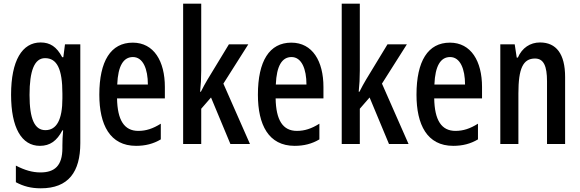

<svg xmlns="http://www.w3.org/2000/svg" viewBox="-20 -780 3141 1040"><path d="M200 -550C100 -550 40 -452 40 -267C40 -88 97 10 196 10C251 10 288 -17 318 -74H322C319 -45 318 -14 318 8V22C318 118 276 154 199 154C156 154 114 142 66 117V207C107 229 148 240 201 240C351 240 415 151 415 -5V-540H332L323 -470H317C287 -527 251 -550 200 -550ZM224 -465C289 -465 318 -406 318 -273V-247C318 -132 287 -75 226 -75C168 -75 140 -134 140 -266C140 -396 166 -465 224 -465Z M699 -549C580 -549 518 -449 518 -267C518 -105 575 10 717 10C767 10 811 -1 851 -25V-110C808 -83 771 -71 729 -71C653 -71 616 -129 614 -247H873V-309C873 -448 814 -549 699 -549ZM700 -471C755 -471 781 -406 781 -322H615C619 -424 649 -471 700 -471Z M1070 -398V-760H972V0H1070V-191L1123 -252L1228 0H1334L1190 -327L1325 -540H1220L1104 -349C1092 -329 1080 -307 1068 -283H1064C1068 -320 1070 -358 1070 -398Z M1558 -549C1439 -549 1377 -449 1377 -267C1377 -105 1434 10 1576 10C1626 10 1670 -1 1710 -25V-110C1667 -83 1630 -71 1588 -71C1512 -71 1475 -129 1473 -247H1732V-309C1732 -448 1673 -549 1558 -549ZM1559 -471C1614 -471 1640 -406 1640 -322H1474C1478 -424 1508 -471 1559 -471Z M1929 -398V-760H1831V0H1929V-191L1982 -252L2087 0H2193L2049 -327L2184 -540H2079L1963 -349C1951 -329 1939 -307 1927 -283H1923C1927 -320 1929 -358 1929 -398Z M2417 -549C2298 -549 2236 -449 2236 -267C2236 -105 2293 10 2435 10C2485 10 2529 -1 2569 -25V-110C2526 -83 2489 -71 2447 -71C2371 -71 2334 -129 2332 -247H2591V-309C2591 -448 2532 -549 2417 -549ZM2418 -471C2473 -471 2499 -406 2499 -322H2333C2337 -424 2367 -471 2418 -471Z M2905 -550C2852 -550 2808 -521 2785 -468H2779L2768 -540H2690V0H2788V-274C2788 -409 2813 -463 2878 -463C2925 -463 2943 -422 2943 -340V0H3041V-363C3041 -488 2993 -550 2905 -550Z"/></svg>

Font: Noto Sans Bengali ExtraCondensed Medium
Style: Regular
Weight: 500
Width: 2
Designer: Joana Ranito - Universal Thirst; Jelle Bosma - Monotype Design Team
Foundry: Universal Thirst ehf.
Version: Version 3.000